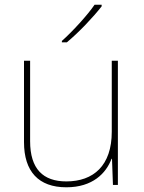

<svg xmlns="http://www.w3.org/2000/svg" viewBox="-20 -837 613 816"><path d="M412 -810V-817H382C353 -774 288 -703 243 -663V-657H264C317 -701 377 -765 412 -810ZM481 -579H455V-277C455 -133 377 -66 262 -66C163 -66 108 -119 108 -237V-579H82V-233C82 -108 144 -41 262 -41C374 -41 431 -101 454 -162H456L460 -51H481Z"/></svg>

Font: Noto Sans Tamil UI Thin
Style: Regular
Weight: 100
Designer: Jelle Bosma - Monotype Design Team
Foundry: Monotype Imaging Inc.
Version: Version 2.004